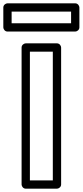

<svg xmlns="http://www.w3.org/2000/svg" viewBox="-95 -1111 498 1156"><path d="M-25 -1041H333V-971H-25ZM-50 -1091C-60.7 -1091 -75 -1081.1 -75 -1066V-946C-75 -935.3 -65.1 -921 -50 -921H358C368.7 -921 383 -930.9 383 -946V-1066C383 -1076.7 373.1 -1091 358 -1091ZM223 -800V-25H85V-800ZM273 -825C273 -835.7 263.1 -850 248 -850H60C49.3 -850 35 -840.1 35 -825V0C35 10.7 44.9 25 60 25H248C258.7 25 273 15.1 273 0Z"/></svg>

Font: Hussar Techniczny
Style: Bold 
Weight: 700
Foundry: Cannot Into Space Fonts
Version: Version 0.77